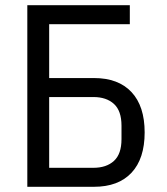

<svg xmlns="http://www.w3.org/2000/svg" viewBox="-20 -718 640 738"><path d="M85 -698H479V-625H169V-418H341Q435 -418 485.5 -364Q536 -310 536 -209Q536 -108 485.5 -54Q435 0 341 0H85ZM339 -73Q389 -73 418 -99.5Q447 -126 447 -183V-235Q447 -292 418 -318.5Q389 -345 339 -345H169V-73Z"/></svg>

Font: PlemolJP35 Console
Style: Regular
Weight: 400
Version: v2.0.3; ttfautohint (v1.8.4.7-5d5b-dirty) -l 6 -r 45 -G 200 